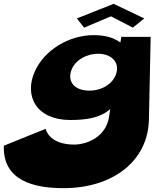

<svg xmlns="http://www.w3.org/2000/svg" viewBox="-74 -608 836 1000"><path d="M326.3 -512 364 -464 504 -523 618 -464 677.3 -512 518 -588ZM-54.1 151C-60 333 102.1 372 257.1 372C510.1 372 696.2 234 701.6 16L710.7 -416H557.7L553.4 -388H550.4C518 -412 473 -425 414 -425C285 -425 159.3 -348 108.6 -239C48.5 -108 115.4 17 292.4 17C375.4 17 449.1 6 500.1 -40L493.8 1C477.5 108 374.8 145 312.8 145C213.8 145 173.7 100 163.4 63ZM296.6 -239C313.8 -293 375.2 -328 437.2 -328C498.2 -328 542.8 -293 534.6 -239C525.7 -181 465.8 -136 391.8 -136C314.8 -136 277.7 -181 296.6 -239Z"/></svg>

Font: Hussar Milosc
Style: Obl
Weight: 700
Foundry: Cannot Into Space Fonts
Version: Version 1.02